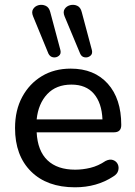

<svg xmlns="http://www.w3.org/2000/svg" viewBox="-20 -788 575 817"><path d="M321 -560 255 -718Q247 -737 255 -749.5Q263 -762 278.5 -766Q294 -770 308.5 -763.5Q323 -757 328 -736L371 -575Q375 -559 364.5 -550.5Q354 -542 340.5 -544Q327 -546 321 -560ZM186 -560 121 -718Q113 -737 121 -749.5Q129 -762 144 -766Q159 -770 174 -763.5Q189 -757 194 -736L237 -575Q241 -559 230.5 -550.5Q220 -542 206.5 -544Q193 -546 186 -560ZM299 9Q180 9 112 -58.5Q44 -126 44 -243Q44 -319 74.5 -375.5Q105 -432 158 -464Q211 -496 281 -496Q381 -496 438.5 -432Q496 -368 496 -256Q496 -225 465 -225H136Q140 -146 182 -106Q224 -66 300 -66Q332 -66 365 -74Q398 -82 429 -103Q447 -112 461 -107Q475 -102 481 -89.5Q487 -77 483 -62Q479 -47 462 -37Q392 9 299 9ZM136 -280H416Q413 -350 379.5 -389Q346 -428 284 -428Q219 -428 181 -387.5Q143 -347 136 -280Z"/></svg>

Font: Chiron GoRound TC
Style: Regular
Weight: 400
Designer: Ryoko NISHIZUKA 西塚涼子 (kana, bopomofo & ideographs); Paul D. Hunt (Latin, Greek & Cyrillic); Sandoll Communications 산돌커뮤니
Foundry: Adobe
Version: Version 1.000;hotconv 1.1.1;makeotfexe 2.6.0